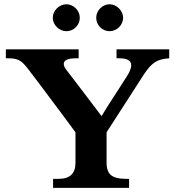

<svg xmlns="http://www.w3.org/2000/svg" viewBox="-20 -826 834 913"><path d="M501 -805.7Q513.7 -805.7 525.4 -800.3Q537.1 -794.9 545.9 -786.1Q554.7 -777.3 560.1 -765.9Q565.4 -754.4 565.4 -741.7Q565.4 -729 560.3 -717.3Q555.2 -705.6 546.4 -696.8Q537.6 -688 525.9 -682.9Q514.2 -677.7 501 -677.7Q487.8 -677.7 476.1 -682.9Q464.4 -688 455.8 -696.8Q447.3 -705.6 442.4 -717Q437.5 -728.5 437.5 -741.7Q437.5 -754.9 442.9 -766.6Q448.2 -778.3 457 -787.1Q465.8 -795.9 477.3 -800.8Q488.8 -805.7 501 -805.7ZM295.4 -805.7Q308.1 -805.7 319.8 -800.5Q331.5 -795.4 340.3 -786.6Q349.1 -777.8 354.2 -766.4Q359.4 -754.9 359.4 -741.7Q359.4 -728.5 354.5 -717Q349.6 -705.6 341.1 -696.8Q332.5 -688 320.8 -682.9Q309.1 -677.7 295.4 -677.7Q282.7 -677.7 271 -682.9Q259.3 -688 250.5 -696.8Q241.7 -705.6 236.3 -717Q231 -728.5 231 -741.7Q231 -754.4 236.3 -766.1Q241.7 -777.8 250.7 -786.6Q259.8 -795.4 271.5 -800.5Q283.2 -805.7 295.4 -805.7ZM486.8 -196.8V-52.7Q486.8 -9.8 508.5 7.3Q530.3 24.4 577.1 24.4H593.8V67.4H232.4V24.4H259.3Q338.9 24.4 338.9 -51.3V-196.8Q333.5 -204.1 322 -219.7Q310.5 -235.4 295.2 -256.1Q279.8 -276.9 261.5 -301.3Q243.2 -325.7 224.6 -350.6Q206.1 -375.5 188 -399.7Q169.9 -423.8 154.8 -443.8Q139.6 -463.9 128.4 -478.5Q117.2 -493.2 112.3 -499.5Q100.1 -515.6 89.8 -525.4Q79.6 -535.2 68.8 -540.3Q58.1 -545.4 45.9 -547.1Q33.7 -548.8 17.1 -548.8H7.8V-591.3H354V-548.8H340.3Q311 -548.8 297.1 -541.7Q283.2 -534.7 283.2 -522.5Q283.2 -510.7 293.5 -496.6Q335 -442.9 378.2 -385.7Q421.4 -328.6 462.9 -273.9Q466.8 -280.3 476.1 -295.4Q485.4 -310.5 497.8 -330.1Q510.3 -349.6 524.2 -371.1Q538.1 -392.6 550.5 -411.9Q563 -431.2 572.3 -445.8Q581.5 -460.4 585 -465.8Q594.7 -481 599.4 -494.1Q604 -507.3 604 -515.6Q604 -548.8 547.4 -548.8H534.2V-591.3H784.7V-548.8Q763.2 -547.4 747.1 -543.2Q731 -539.1 717.5 -530.5Q704.1 -522 692.1 -508.8Q680.2 -495.6 666.5 -475.6Z"/></svg>

Font: XB Niloofar
Style: Bold
Weight: 700
Designer: Behnam
Foundry: Irmug
Version: Version 7.201 2008